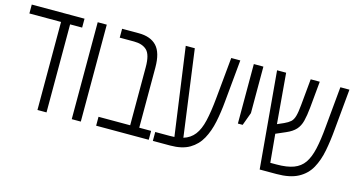

<svg xmlns="http://www.w3.org/2000/svg" viewBox="-67 -856 2096 1125"><g transform="rotate(15 981.0 -294.0)"><path d="M202 0V-534H10V-588H330V-534H257V0Z M410 0V-588H465V0Z M558 0V-54H750V-407Q750 -482 723 -508Q696 -534 645 -534H558V-588H659Q731 -588 768 -548.5Q805 -509 805 -419V-54H877V0Z M902 0V-54H991Q1005 -54 1018 -55L944 -588H999L1070 -64Q1112 -77 1137 -109.5Q1162 -142 1175 -198Q1188 -254 1196 -337L1220 -588H1275L1251 -334Q1245 -266 1232.5 -206Q1220 -146 1194.5 -99.5Q1169 -53 1124 -26.5Q1079 0 1007 0Z M1357 -227V-588H1415V-306L1386 -227Z M1550 0 1498 -588H1553L1579 -283L1618 -300Q1642 -311 1655.5 -323Q1669 -335 1676 -359.5Q1683 -384 1687 -429L1702 -588H1757L1742 -428Q1737 -377 1728.5 -344Q1720 -311 1700.5 -289.5Q1681 -268 1644 -252L1584 -226L1600 -54H1638Q1701 -54 1741 -69Q1781 -84 1804 -117Q1827 -150 1839.5 -205.5Q1852 -261 1859 -342L1882 -588H1937L1914 -342Q1908 -271 1896 -209Q1884 -147 1858 -100Q1832 -53 1782.5 -26.5Q1733 0 1652 0Z"/></g></svg>

Font: Noto Sans Hebrew ExtraCondensed Light
Style: Regular
Weight: 300
Width: 2
Designer: Monotype Design Team
Foundry: Monotype Imaging Inc.
Version: Version 2.004; ttfautohint (v1.8.4.7-5d5b)